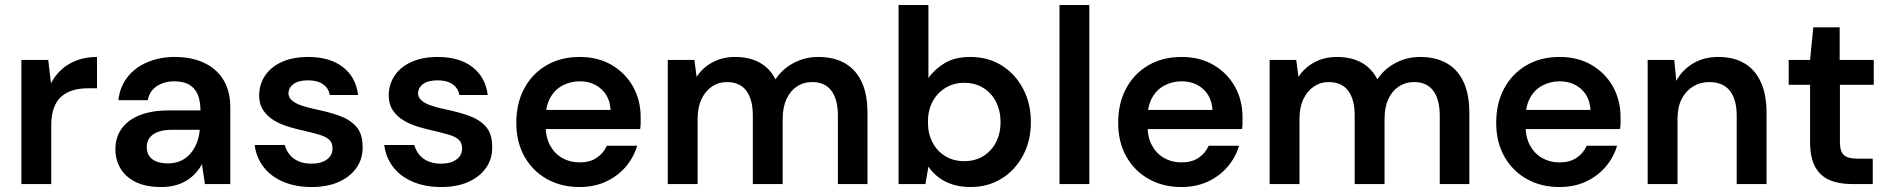

<svg xmlns="http://www.w3.org/2000/svg" viewBox="-20 -740 7598 772"><path d="M66 0V-499H174L185 -405Q202 -438 228.5 -461.5Q255 -485 290.5 -498Q326 -511 370 -511V-385H333Q302 -385 275 -377.5Q248 -370 228 -353Q208 -336 197 -307Q186 -278 186 -235V0Z M628 12Q566 12 525 -8.5Q484 -29 464 -63.5Q444 -98 444 -140Q444 -187 468.5 -222Q493 -257 541 -276.5Q589 -296 659 -296H786Q786 -335 774.5 -361Q763 -387 740 -400Q717 -413 681 -413Q640 -413 610.5 -393.5Q581 -374 574 -337H456Q462 -391 492.5 -430Q523 -469 573 -490Q623 -511 682 -511Q752 -511 802.5 -486.5Q853 -462 879.5 -417Q906 -372 906 -308V0H804L792 -80Q782 -61 766.5 -44Q751 -27 731 -14.5Q711 -2 685.5 5Q660 12 628 12ZM655 -83Q684 -83 707 -93.5Q730 -104 746 -123Q762 -142 771.5 -166Q781 -190 783 -217V-218H672Q636 -218 613.5 -209Q591 -200 580.5 -184.5Q570 -169 570 -149Q570 -128 580 -113Q590 -98 609.5 -90.5Q629 -83 655 -83Z M1233 12Q1168 12 1118 -9.5Q1068 -31 1039 -69.5Q1010 -108 1004 -157H1125Q1130 -137 1143.5 -119.5Q1157 -102 1179.5 -92Q1202 -82 1232 -82Q1261 -82 1280 -90.5Q1299 -99 1308 -112.5Q1317 -126 1317 -142Q1317 -166 1304 -178Q1291 -190 1266.5 -197.5Q1242 -205 1208 -213Q1175 -220 1141.5 -230Q1108 -240 1081.5 -256Q1055 -272 1038.5 -296.5Q1022 -321 1022 -356Q1022 -400 1045.5 -435.5Q1069 -471 1113.5 -491Q1158 -511 1219 -511Q1306 -511 1358.5 -470.5Q1411 -430 1420 -358H1306Q1301 -386 1278.5 -401.5Q1256 -417 1219 -417Q1180 -417 1160 -402Q1140 -387 1140 -364Q1140 -349 1153 -337Q1166 -325 1190 -316.5Q1214 -308 1247 -301Q1301 -290 1343.5 -275Q1386 -260 1412 -231.5Q1438 -203 1438 -149Q1439 -102 1413.5 -65.5Q1388 -29 1342 -8.5Q1296 12 1233 12Z M1754 12Q1689 12 1639 -9.5Q1589 -31 1560 -69.5Q1531 -108 1525 -157H1646Q1651 -137 1664.5 -119.5Q1678 -102 1700.5 -92Q1723 -82 1753 -82Q1782 -82 1801 -90.5Q1820 -99 1829 -112.5Q1838 -126 1838 -142Q1838 -166 1825 -178Q1812 -190 1787.5 -197.5Q1763 -205 1729 -213Q1696 -220 1662.5 -230Q1629 -240 1602.5 -256Q1576 -272 1559.5 -296.5Q1543 -321 1543 -356Q1543 -400 1566.5 -435.5Q1590 -471 1634.5 -491Q1679 -511 1740 -511Q1827 -511 1879.5 -470.5Q1932 -430 1941 -358H1827Q1822 -386 1799.5 -401.5Q1777 -417 1740 -417Q1701 -417 1681 -402Q1661 -387 1661 -364Q1661 -349 1674 -337Q1687 -325 1711 -316.5Q1735 -308 1768 -301Q1822 -290 1864.5 -275Q1907 -260 1933 -231.5Q1959 -203 1959 -149Q1960 -102 1934.5 -65.5Q1909 -29 1863 -8.5Q1817 12 1754 12Z M2310 12Q2236 12 2178.5 -20.5Q2121 -53 2088.5 -111Q2056 -169 2056 -246Q2056 -325 2088 -384.5Q2120 -444 2177.5 -477.5Q2235 -511 2311 -511Q2385 -511 2440 -478.5Q2495 -446 2525.5 -391.5Q2556 -337 2556 -268Q2556 -258 2556 -246Q2556 -234 2554 -221H2143V-298H2435Q2432 -351 2397.5 -382Q2363 -413 2311 -413Q2274 -413 2242.5 -396.5Q2211 -380 2192.5 -347Q2174 -314 2174 -264V-235Q2174 -188 2192 -155Q2210 -122 2241 -104.5Q2272 -87 2310 -87Q2351 -87 2378.5 -105Q2406 -123 2420 -154H2542Q2528 -107 2496 -69.5Q2464 -32 2417 -10Q2370 12 2310 12Z M2665 0V-499H2772L2781 -431Q2805 -468 2845 -489.5Q2885 -511 2936 -511Q2974 -511 3005 -501Q3036 -491 3059.5 -471Q3083 -451 3098 -421Q3126 -463 3171.5 -487Q3217 -511 3270 -511Q3333 -511 3377.5 -485.5Q3422 -460 3445 -410Q3468 -360 3468 -286V0H3349V-275Q3349 -340 3323 -375Q3297 -410 3246 -410Q3211 -410 3184 -392Q3157 -374 3142 -341Q3127 -308 3127 -261V0H3007V-275Q3007 -340 2981 -375Q2955 -410 2902 -410Q2869 -410 2842.5 -392Q2816 -374 2800.5 -341Q2785 -308 2785 -261V0Z M3882 12Q3843 12 3811 2Q3779 -8 3754.5 -26.5Q3730 -45 3713 -70L3701 0H3593V-720H3713V-426Q3737 -461 3778 -486Q3819 -511 3882 -511Q3953 -511 4007.5 -477Q4062 -443 4093.5 -383.5Q4125 -324 4125 -249Q4125 -174 4093.5 -115Q4062 -56 4007.5 -22Q3953 12 3882 12ZM3857 -92Q3900 -92 3933 -112Q3966 -132 3984.5 -167.5Q4003 -203 4003 -249Q4003 -295 3984.5 -331Q3966 -367 3933 -387Q3900 -407 3857 -407Q3814 -407 3781 -386.5Q3748 -366 3729.5 -331Q3711 -296 3711 -249Q3711 -203 3729.5 -167.5Q3748 -132 3781 -112Q3814 -92 3857 -92Z M4240 0V-720H4360V0Z M4730 12Q4656 12 4598.5 -20.5Q4541 -53 4508.5 -111Q4476 -169 4476 -246Q4476 -325 4508 -384.5Q4540 -444 4597.5 -477.5Q4655 -511 4731 -511Q4805 -511 4860 -478.5Q4915 -446 4945.5 -391.5Q4976 -337 4976 -268Q4976 -258 4976 -246Q4976 -234 4974 -221H4563V-298H4855Q4852 -351 4817.5 -382Q4783 -413 4731 -413Q4694 -413 4662.5 -396.5Q4631 -380 4612.5 -347Q4594 -314 4594 -264V-235Q4594 -188 4612 -155Q4630 -122 4661 -104.5Q4692 -87 4730 -87Q4771 -87 4798.5 -105Q4826 -123 4840 -154H4962Q4948 -107 4916 -69.5Q4884 -32 4837 -10Q4790 12 4730 12Z M5085 0V-499H5192L5201 -431Q5225 -468 5265 -489.5Q5305 -511 5356 -511Q5394 -511 5425 -501Q5456 -491 5479.5 -471Q5503 -451 5518 -421Q5546 -463 5591.5 -487Q5637 -511 5690 -511Q5753 -511 5797.5 -485.5Q5842 -460 5865 -410Q5888 -360 5888 -286V0H5769V-275Q5769 -340 5743 -375Q5717 -410 5666 -410Q5631 -410 5604 -392Q5577 -374 5562 -341Q5547 -308 5547 -261V0H5427V-275Q5427 -340 5401 -375Q5375 -410 5322 -410Q5289 -410 5262.5 -392Q5236 -374 5220.5 -341Q5205 -308 5205 -261V0Z M6250 12Q6176 12 6118.5 -20.5Q6061 -53 6028.5 -111Q5996 -169 5996 -246Q5996 -325 6028 -384.5Q6060 -444 6117.5 -477.5Q6175 -511 6251 -511Q6325 -511 6380 -478.5Q6435 -446 6465.5 -391.5Q6496 -337 6496 -268Q6496 -258 6496 -246Q6496 -234 6494 -221H6083V-298H6375Q6372 -351 6337.5 -382Q6303 -413 6251 -413Q6214 -413 6182.5 -396.5Q6151 -380 6132.5 -347Q6114 -314 6114 -264V-235Q6114 -188 6132 -155Q6150 -122 6181 -104.5Q6212 -87 6250 -87Q6291 -87 6318.5 -105Q6346 -123 6360 -154H6482Q6468 -107 6436 -69.5Q6404 -32 6357 -10Q6310 12 6250 12Z M6605 0V-499H6712L6720 -415Q6744 -459 6787.5 -485Q6831 -511 6889 -511Q6951 -511 6994 -485.5Q7037 -460 7060 -410Q7083 -360 7083 -287V0H6963V-275Q6963 -340 6935.5 -375Q6908 -410 6852 -410Q6816 -410 6787 -392Q6758 -374 6741.5 -341.5Q6725 -309 6725 -261V0Z M7425 0Q7374 0 7336.5 -16Q7299 -32 7278.5 -69Q7258 -106 7258 -169V-399H7172V-499H7258L7271 -630H7377V-499H7514V-399H7378V-169Q7378 -131 7394 -116.5Q7410 -102 7449 -102H7510V0Z"/></svg>

Font: DM Sans 20pt SemiBold
Style: Regular
Weight: 600
Version: Version 4.004;gftools[0.9.30]